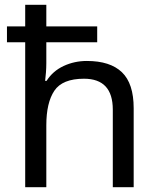

<svg xmlns="http://www.w3.org/2000/svg" viewBox="-20 -780 658 800"><path d="M173 -760V-670H385V-604H173V-517Q173 -498 171.5 -478.5Q170 -459 168 -443H174Q200 -484 245 -505Q290 -526 342 -526Q439 -526 488 -479Q537 -432 537 -329V0H450V-323Q450 -452 330 -452Q240 -452 206.5 -402Q173 -352 173 -258V0H85V-604H9V-670H85V-760Z"/></svg>

Font: Noto Sans Rejang
Style: Regular
Weight: 400
Designer: Monotype Design Team
Foundry: Monotype Imaging Inc.
Version: Version 2.001; ttfautohint (v1.8.4.7-5d5b)